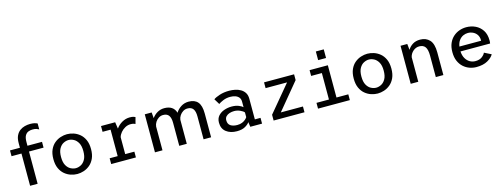

<svg xmlns="http://www.w3.org/2000/svg" viewBox="-16 -1593 6392 2439"><g transform="rotate(-15 3180.0 -374.0)"><path d="M167 0V-424H36.5V-500H167V-562.5Q167 -620 185 -658.2Q203 -696.5 232.8 -718.5Q262.5 -740.5 298.2 -749.8Q334 -759 369 -759Q404 -759 427.8 -753Q451.5 -747 464.5 -739.5V-662Q452 -669.5 432.8 -676.2Q413.5 -683 382 -683Q353.5 -683 327 -673.2Q300.5 -663.5 283.2 -634.8Q266 -606 266 -548.5V-500H457.5V-424H266V0Z M787.5 11Q746.5 11 703 -3Q659.5 -17 622.5 -47.8Q585.5 -78.5 562.8 -128.5Q540 -178.5 540 -251Q540 -323 562.8 -373Q585.5 -423 622.5 -453.5Q659.5 -484 703 -498Q746.5 -512 787.5 -512Q829 -512 872.2 -498Q915.5 -484 952.5 -453.5Q989.5 -423 1012.5 -373Q1035.5 -323 1035.5 -251Q1035.5 -178.5 1012.5 -128.5Q989.5 -78.5 952.5 -47.8Q915.5 -17 872.2 -3Q829 11 787.5 11ZM787.5 -65.5Q820.5 -65.5 854.2 -82.8Q888 -100 911.2 -140.5Q934.5 -181 934.5 -251Q934.5 -320 911.2 -360.5Q888 -401 854.2 -418.2Q820.5 -435.5 787.5 -435.5Q755 -435.5 721 -418.2Q687 -401 664 -360.5Q641 -320 641 -251Q641 -181 664 -140.5Q687 -100 721 -82.8Q755 -65.5 787.5 -65.5Z M1233.5 0V-76H1339V-424H1233.5V-500H1419.5L1432.5 -413Q1462.5 -456.5 1510.8 -484.2Q1559 -512 1612.5 -512Q1646 -512 1663 -506.2Q1680 -500.5 1686 -497L1663.5 -412Q1658.5 -415.5 1642.5 -420.5Q1626.5 -425.5 1600 -425.5Q1564 -425.5 1530 -407.2Q1496 -389 1471.5 -359.8Q1447 -330.5 1438 -298.5V-76H1558.5V0Z M1809 0V-500H1899.5L1906 -423.5Q1932.5 -462 1974.5 -486.8Q2016.5 -511.5 2067 -511.5Q2186 -511.5 2216.5 -411.5Q2242 -454.5 2286.8 -483Q2331.5 -511.5 2387 -511.5Q2467 -511.5 2507.2 -464.2Q2547.5 -417 2547.5 -313V0H2448.5V-301.5Q2448.5 -366.5 2425.5 -399Q2402.5 -431.5 2351 -431.5Q2319.5 -431.5 2293 -415Q2266.5 -398.5 2248.8 -372Q2231 -345.5 2227.5 -315.5V0H2128.5V-301.5Q2128.5 -366.5 2105.5 -399Q2082.5 -431.5 2031 -431.5Q1999 -431.5 1972.2 -414.5Q1945.5 -397.5 1928.2 -370.2Q1911 -343 1908 -312.5V0Z M2886 11Q2800.5 11 2746 -31.2Q2691.5 -73.5 2691.5 -152.5Q2691.5 -208 2722.8 -242.8Q2754 -277.5 2801.8 -293.8Q2849.5 -310 2898.5 -310Q2952.5 -310 2991.5 -294Q3030.5 -278 3044.5 -262.5V-334.5Q3044.5 -371 3025.8 -392.8Q3007 -414.5 2977 -424Q2947 -433.5 2913.5 -433.5Q2863 -433.5 2820.8 -415.8Q2778.5 -398 2757 -382L2712.5 -455.5Q2739 -475.5 2795 -493.8Q2851 -512 2920.5 -512Q2959 -512 2998.2 -504Q3037.5 -496 3070.2 -477Q3103 -458 3123 -426.2Q3143 -394.5 3143 -347V-76H3217.5V0H3063L3053.5 -64Q3040 -39.5 2997.2 -14.2Q2954.5 11 2886 11ZM2910.5 -64.5Q2948 -64.5 2975 -76Q3002 -87.5 3019.5 -103.2Q3037 -119 3044.5 -131.5V-193.5Q3031 -212 2993.2 -229Q2955.5 -246 2915 -246Q2883.5 -246 2854.8 -237Q2826 -228 2807.5 -208.5Q2789 -189 2789 -157Q2789 -108.5 2822.2 -86.5Q2855.5 -64.5 2910.5 -64.5Z M3369.5 0V-76L3660 -424H3377.5V-500H3772.5V-424L3484.5 -76H3775.5V0Z M4114.5 -708.5H4218.5V-595H4114.5ZM3953.5 0V-76H4117.5V-424H3976.5V-500H4216.5V-76H4372V0Z M4737.5 11Q4696.5 11 4653 -3Q4609.5 -17 4572.5 -47.8Q4535.5 -78.5 4512.8 -128.5Q4490 -178.5 4490 -251Q4490 -323 4512.8 -373Q4535.5 -423 4572.5 -453.5Q4609.5 -484 4653 -498Q4696.5 -512 4737.5 -512Q4779 -512 4822.2 -498Q4865.5 -484 4902.5 -453.5Q4939.5 -423 4962.5 -373Q4985.5 -323 4985.5 -251Q4985.5 -178.5 4962.5 -128.5Q4939.5 -78.5 4902.5 -47.8Q4865.5 -17 4822.2 -3Q4779 11 4737.5 11ZM4737.5 -65.5Q4770.5 -65.5 4804.2 -82.8Q4838 -100 4861.2 -140.5Q4884.5 -181 4884.5 -251Q4884.5 -320 4861.2 -360.5Q4838 -401 4804.2 -418.2Q4770.5 -435.5 4737.5 -435.5Q4705 -435.5 4671 -418.2Q4637 -401 4614 -360.5Q4591 -320 4591 -251Q4591 -181 4614 -140.5Q4637 -100 4671 -82.8Q4705 -65.5 4737.5 -65.5Z M5172.5 0V-500H5261L5269.5 -420.5Q5292 -460 5332.8 -485.8Q5373.5 -511.5 5431 -511.5Q5509 -511.5 5555.5 -461.5Q5602 -411.5 5602 -297.5V0H5502.5V-282.5Q5502.5 -362 5477.2 -396.8Q5452 -431.5 5399 -431.5Q5353.5 -431.5 5317.8 -400.2Q5282 -369 5272 -323V0Z M6036 11Q5990.5 11 5946.5 -4.5Q5902.5 -20 5866.5 -52.2Q5830.5 -84.5 5809 -133.8Q5787.5 -183 5787.5 -251Q5787.5 -318.5 5809 -367.8Q5830.5 -417 5866.8 -449Q5903 -481 5947.5 -496.5Q5992 -512 6038 -512Q6102 -512 6157.8 -485.8Q6213.5 -459.5 6248 -406.8Q6282.5 -354 6282.5 -274.5Q6282.5 -265 6281.8 -253.2Q6281 -241.5 6279 -233.5H5889.5Q5893 -178 5915 -140.5Q5937 -103 5970.2 -84.2Q6003.5 -65.5 6041.5 -65.5Q6097 -65.5 6130 -90.8Q6163 -116 6172.5 -141.5L6263.5 -96Q6240.5 -54 6182.8 -21.5Q6125 11 6036 11ZM6039.5 -436Q6008 -436 5977.2 -422Q5946.5 -408 5923.5 -377.2Q5900.5 -346.5 5892.5 -297H6178V-305Q6178 -345.5 6159 -375Q6140 -404.5 6108.2 -420.2Q6076.5 -436 6039.5 -436Z"/></g></svg>

Font: Trispace
Style: Regular
Weight: 400
Designer: Tyler Finck
Foundry: Etcetera Type Company
Version: Version 1.210; ttfautohint (v1.8.3)